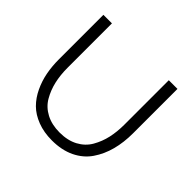

<svg xmlns="http://www.w3.org/2000/svg" viewBox="-171 -901 1096 1096"><g transform="rotate(45 377.5 -352.5)"><path d="M378 5Q313 5 261 -15Q209 -35 175.5 -68.5Q142 -102 120 -148.5Q98 -195 88.5 -245Q79 -295 79 -352V-710H148V-352Q148 -293 159.5 -243Q171 -193 196 -150Q221 -107 267.5 -82.5Q314 -58 377 -58Q442 -58 488.5 -83Q535 -108 560 -151.5Q585 -195 596 -244.5Q607 -294 607 -352V-710H677V-352Q677 -278 660.5 -215.5Q644 -153 609.5 -102.5Q575 -52 516 -23.5Q457 5 378 5Z"/></g></svg>

Font: Raleway-v4020
Style: Regular
Weight: 400
Designer: Matt McInerney, Pablo Impallari, Rodrigo Fuenzalida
Foundry: Matt McInerney, Pablo Impallari, Rodrigo Fuenzalida
Version: Version 4.020;PS 004.020;hotconv 1.0.88;makeotf.lib2.5.64775